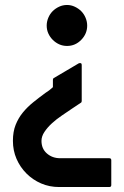

<svg xmlns="http://www.w3.org/2000/svg" viewBox="-20 -553 501 773"><path d="M269 -115Q250 -102 228.5 -87.5Q207 -73 189 -56.5Q171 -40 159 -22Q147 -4 147 14Q147 46 169 65Q191 84 222 84H420Q428 84 428 92V192Q428 200 420 200H218Q179 200 145.5 185.5Q112 171 86.5 145.5Q61 120 46.5 86.5Q32 53 32 14Q32 -23 43 -50.5Q54 -78 72 -100Q90 -122 113.5 -141Q137 -160 163 -179Q178 -188 193 -202V-232Q193 -237 197 -239L297 -298Q302 -300 305.5 -298.5Q309 -297 309 -292V-146Q309 -141 305 -139ZM250 -368Q233 -368 218.5 -374.5Q204 -381 192.5 -392.5Q181 -404 174.5 -418.5Q168 -433 168 -450Q168 -466 174.5 -481.5Q181 -497 192 -508Q203 -519 218 -526Q233 -533 250 -533Q266 -533 281 -526Q296 -519 307 -508Q318 -497 324.5 -481.5Q331 -466 331 -450Q331 -417 307 -392.5Q283 -368 250 -368Z"/></svg>

Font: RonaldsonGothic
Style: Regular
Weight: 400
Designer: Mr. Robertson for MacKellar, Smiths & Jordan Co. Philadelphia
Foundry: CAT-Fonts Peter Wiegel
Version: Version 1.000